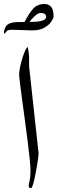

<svg xmlns="http://www.w3.org/2000/svg" viewBox="-39 -935 288 959"><path d="M153.8 -168.5Q153.8 -161.6 151.1 -142.1Q148.4 -122.6 144.3 -97.7Q140.1 -72.8 135 -49.6Q129.9 -26.4 125 -11Q120.1 4.4 116.2 4.4Q104 4.4 104 -7.3Q104 -10.3 108.6 -30.8Q113.3 -51.3 113.3 -83Q113.3 -103 109.1 -142.8Q105 -182.6 98.6 -233.4Q92.3 -284.2 85 -337.6Q77.6 -391.1 71.3 -438.7Q64.9 -486.3 60.8 -519.8Q56.6 -553.2 56.6 -563Q56.6 -579.1 61.5 -601.6Q66.4 -624 73.2 -646Q80.1 -668 87.2 -683.3Q94.2 -698.7 98.6 -700.2Q101.6 -695.8 104 -675.3Q106.4 -654.8 106.4 -643.6V-603ZM228.5 -852.5Q228.5 -844.2 217.5 -827.4Q206.5 -810.5 183.1 -796.9Q159.7 -783.2 122.6 -783.2Q117.2 -783.2 95.9 -783.9Q74.7 -784.7 52.2 -785.4Q29.8 -786.1 20 -786.1Q0.5 -786.1 -4.2 -781Q-8.8 -775.9 -12.2 -771Q-14.6 -767.1 -16.1 -767.1Q-19 -767.1 -19 -773.4Q-19 -784.2 -12 -799.3Q-4.9 -814.5 17.1 -820.8Q28.8 -824.2 47.9 -824.7Q66.9 -825.2 83.5 -825.2Q103.5 -864.3 124.8 -889.6Q146 -915 183.6 -915Q204.1 -915 216.3 -900.9Q228.5 -886.7 228.5 -852.5ZM191.4 -851.1Q191.4 -870.1 163.6 -870.1Q151.4 -870.1 134 -854.2Q116.7 -838.4 108.4 -825.2Q124.5 -825.2 143.8 -826.7Q163.1 -828.1 177.2 -833.7Q191.4 -839.4 191.4 -851.1Z"/></svg>

Font: Scheherazade New Rohingya
Style: Regular
Weight: 400
Designer: SIL International
Foundry: SIL International
Version: Version 3.000 ; LngRng